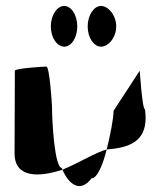

<svg xmlns="http://www.w3.org/2000/svg" viewBox="-20 -776 566 646"><path d="M29 -260C29 -175 114 -180 190 -205C189 -207 189 -209 188 -211C164 -211 155 -366 155 -416C155 -424 147 -552 136 -552C126 -552 30 -546 30 -538C30 -538 29 -340 29 -260ZM151 -687C151 -649 172 -619 196 -619C220 -619 240 -649 240 -687C240 -725 220 -756 196 -756C172 -756 151 -725 151 -687ZM190 -205C213 -153 251 -127 288 -176C307 -176 326 -221 339 -273C305 -265 244 -227 190 -205ZM275 -687C275 -649 296 -619 320 -619C344 -619 371 -649 371 -687C371 -725 344 -756 320 -756C296 -756 275 -725 275 -687ZM339 -273C343 -274 345 -274 348 -274C444 -282 479 -322 468 -408C458 -408 450 -546 450 -538L362 -403C362 -376 351 -322 339 -273Z"/></svg>

Font: Ampere
Style: SCSuCnd
Weight: 400
Version: Version 1